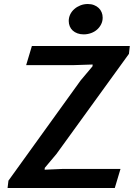

<svg xmlns="http://www.w3.org/2000/svg" viewBox="-20 -947 691 967"><path d="M445.8 -612.8 446.8 -622.1 354 -619.1H111.8L140.6 -715.3H633.8L629.4 -675.8L264.2 -171.4L205.6 -101.6L204.6 -92.3L296.4 -96.2H586.9L558.1 0H18.1L22.5 -37.1L386.2 -542ZM401.4 -773.9Q383.8 -773.9 369.9 -779.1Q356 -784.2 346.2 -793.2Q336.4 -802.2 331.3 -814.7Q326.2 -827.1 326.2 -841.3Q326.2 -858.9 333.7 -874.5Q341.3 -890.1 354.5 -901.6Q367.7 -913.1 385 -919.9Q402.3 -926.8 422.4 -926.8Q439.5 -926.8 453.4 -921.4Q467.3 -916 477.1 -906.7Q486.8 -897.5 491.9 -885Q497.1 -872.6 497.1 -857.9Q497.1 -840.3 489.5 -825Q481.9 -809.6 469 -798.1Q456.1 -786.6 438.5 -780.3Q420.9 -773.9 401.4 -773.9Z"/></svg>

Font: Proza Libre
Style: SemiBold Italic
Weight: 600
Designer: Jasper de Waard
Foundry: Jasper de Waard
Version: Version 1.000; ttfautohint (v1.4.1.8-43bc)